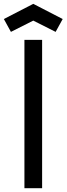

<svg xmlns="http://www.w3.org/2000/svg" viewBox="-51 -987 349 1007"><path d="M77.1 0V-777.8H169.9V0ZM6.3 -819.8 -30.8 -887.2 123.5 -966.8 277.8 -887.2 240.7 -819.8 123.5 -878.9Z"/></svg>

Font: Voltaire
Style: Regular
Weight: 400
Designer: Yvonne Schüttler, Eben Sorkin, Emma Marichal
Foundry: Sorkin Type Co.
Version: Version 1.010; ttfautohint (v1.8.4.7-5d5b)